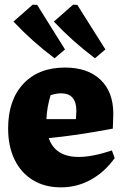

<svg xmlns="http://www.w3.org/2000/svg" viewBox="-20 -794 533 827"><path d="M243 13Q173 13 122 -18Q71 -49 43 -106Q15 -163 15 -241Q15 -363 80.5 -433Q146 -503 260 -503Q358 -503 413 -450.5Q468 -398 468 -304L466 -240Q381 -224 315.5 -214.5Q250 -205 190 -199Q218 -118 319 -118Q378 -118 462 -146L474 -113Q430 -52 370.5 -19.5Q311 13 243 13ZM198 -384Q182 -332 180 -281H307L309 -316Q309 -392 243 -392Q233 -392 221.5 -390Q210 -388 198 -384ZM215 -543Q118 -616 38 -701L121 -774L140 -773L260 -581ZM389 -543Q292 -616 212 -701L295 -774L313 -773L434 -581Z"/></svg>

Font: Piazzolla ExtraBold
Style: Regular
Weight: 800
Designer: Juan Pablo del Peral
Foundry: Huerta Tipografica
Version: Version 1.330